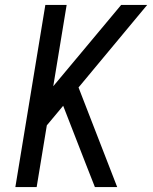

<svg xmlns="http://www.w3.org/2000/svg" viewBox="-20 -755 616 775"><path d="M42 0H128L169 -249L235 -328L328 -89L363 0H453L297 -402L574 -735H469L195 -407L249 -735H163Z"/></svg>

Font: Iosevka Sparkle Oblique
Style: Regular
Weight: 400
Italic angle: -9°
Designer: Belleve Invis
Foundry: Belleve Invis
Version: Version 4.5.0; ttfautohint (v1.8.3)